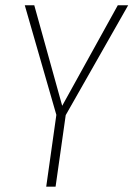

<svg xmlns="http://www.w3.org/2000/svg" viewBox="-20 -702 502 722"><path d="M461.9 -682.1 227.1 -269 189 0H153.8L191.9 -270L73.2 -682.1H108.9L213.9 -304.2L422.9 -682.1Z"/></svg>

Font: Fira Sans Compressed UltraLight
Style: Italic
Weight: 200
Width: 3
Italic angle: -8°
Designer: Carrois Corporate & Edenspiekermann AG
Foundry: Carrois Corporate GbR & Edenspiekermann AG
Version: Version 4.203;PS 004.203;hotconv 1.0.88;makeotf.lib2.5.64775